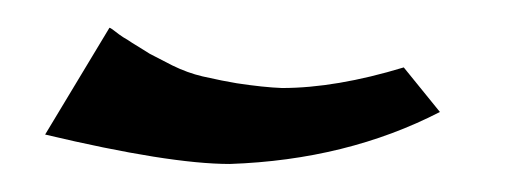

<svg xmlns="http://www.w3.org/2000/svg" viewBox="-20 -283 373 137"><path d="M58.1 -263.2Q58.6 -263.2 60.3 -262Q62 -260.7 64.9 -258.5Q67.9 -256.3 71.3 -254.4Q74.2 -252.4 77.9 -250.2Q81.5 -248 83.7 -246.6Q85.9 -245.1 86.9 -244.6Q89.4 -243.2 103 -236.3Q113.8 -231 124.5 -228.5Q139.6 -225.1 148.9 -223.6Q168 -220.7 181.2 -220.2Q219.7 -220.2 268.1 -234.9L293.9 -203.1Q227.5 -168.9 144 -166Q100.6 -166 12.2 -187Z"/></svg>

Font: Miedinger*
Style: Book
Weight: 400
Version: Version 001.000